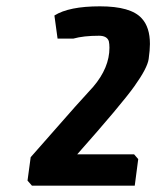

<svg xmlns="http://www.w3.org/2000/svg" viewBox="-20 -772 494 607"><path d="M293 -659Q244 -659 212 -650H162L152 -723Q198 -752 296 -752Q394 -752 428 -714Q454 -686 454 -633Q454 -614 450 -585.5Q446 -557 405 -499.5Q364 -442 224 -284H404L417 -269L406 -185H81L67 -201L77 -275L217 -434Q259 -480 275 -498Q326 -558 326 -621Q326 -633 324 -642Q318 -659 293 -659Z"/></svg>

Font: Chau Philomene One
Style: Italic
Weight: 400
Designer: Vicente Lamonaca
Foundry: TipoType
Version: Version 1.002